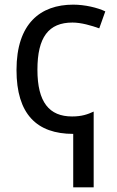

<svg xmlns="http://www.w3.org/2000/svg" viewBox="-20 -566 505 826"><path d="M295 -546C154 -546 51 -465 51 -265C51 -75 138 10 295 10V240H383V-86C357 -74 332 -65 290 -65C192 -65 141 -126 141 -266C141 -406 189 -469 292 -469C329 -469 374 -456 407 -444L433 -517C400 -533 345 -546 295 -546Z"/></svg>

Font: Noto Sans Thai
Style: Regular
Weight: 400
Designer: Monotype Design Team
Foundry: Monotype Imaging Inc.
Version: Version 1.901